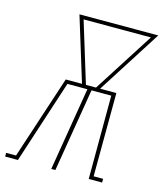

<svg xmlns="http://www.w3.org/2000/svg" viewBox="-150 -818 768 901"><g transform="rotate(15 233.5 -367.5)"><path d="M-40 0V-18H8L141 -423H220L124 -735H507L308 -423H387L385 -18H431V0H366L367 -405H271L204 0H184L251 -405H154L22 0ZM239 -423H288L476 -717H149Z"/></g></svg>

Font: Iosevka Slab Thin
Style: Italic
Weight: 100
Italic angle: -9°
Monospace: yes
Designer: Belleve Invis
Foundry: Belleve Invis
Version: Version 11.1.1; ttfautohint (v1.8.3)